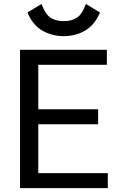

<svg xmlns="http://www.w3.org/2000/svg" viewBox="-20 -967 607 987"><path d="M307.6 -858.4Q350.1 -858.4 377 -877.2Q403.8 -896 421.4 -946.8L494.1 -902.8Q466.3 -837.9 417.2 -809.6Q368.2 -781.2 307.6 -781.2Q247.1 -781.2 197.8 -809.6Q148.4 -837.9 121.1 -902.8L193.8 -946.8Q210.9 -896.5 238 -877.4Q265.1 -858.4 307.6 -858.4ZM83 0V-710.9H529.3V-633.8H176.8V-405.3H484.4V-328.1H176.8V-77.1H534.2V0Z"/></svg>

Font: RobotoFlex
Style: Regular
Weight: 400
Designer: Berlow after Robertson
Foundry: Google
Version: Version 2.136